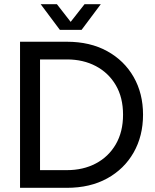

<svg xmlns="http://www.w3.org/2000/svg" viewBox="-20 -900 743 920"><path d="M76 0V-700H300.4Q411.6 -700 493.4 -655Q575.2 -610 620.3 -531.2Q665.4 -452.4 665.4 -350.4Q665.4 -248.4 620.3 -169.2Q575.2 -90 493.4 -45Q411.6 0 300.4 0ZM171.8 -84.8H301.2Q378.6 -84.8 439.3 -116.8Q500 -148.8 534.8 -208.5Q569.6 -268.2 569.6 -350.4Q569.6 -432.8 534.8 -492Q500 -551.2 439.3 -583.2Q378.6 -615.2 301.2 -615.2H171.8ZM266.8 -757 174.8 -880H252.6L318.6 -795.2L385.2 -880H463L371 -757Z"/></svg>

Font: MuseoModerno Thin
Style: Regular
Weight: 100
Designer: Pablo Cosgaya, Héctor Gatti, Marcela Romero, and the Authors of The MuseoModerno Project.
Foundry: Omnibus-Type Team
Version: Version 1.003